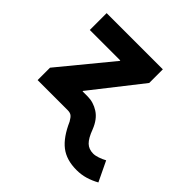

<svg xmlns="http://www.w3.org/2000/svg" viewBox="-190 -716 1090 1090"><g transform="rotate(45 355.5 -170.5)"><path d="M56.6 0V-99.6L309.6 -407.2V-410.6H64.9V-545.9H516.1V-436.5L282.2 -138.7V-135.3H322.3Q369.6 -135.3 410.9 -108.6Q452.1 -82 475.1 -23.4Q494.6 29.3 517.1 50.8Q539.6 72.3 574.7 72.3Q591.3 72.3 612.8 64.9Q634.3 57.6 653.8 46.9L711.4 167Q678.7 185.1 645 195.1Q611.3 205.1 573.7 205.1Q492.7 205.1 441.7 165.8Q390.6 126.5 351.6 38.1Q338.9 15.6 327.9 7.8Q316.9 0 296.9 0Z"/></g></svg>

Font: Inter Extra Bold
Style: Regular
Weight: 800
Designer: Rasmus Andersson
Foundry: rsms
Version: Version 4.000;git-3c8e0fc